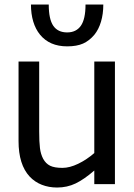

<svg xmlns="http://www.w3.org/2000/svg" viewBox="-20 -819 598 854"><path d="M439.5 -798.8Q439.5 -756.8 429.2 -722.4Q418.9 -688 399.9 -664.6Q377.4 -637.7 349.4 -625.2Q321.3 -612.8 278.8 -612.8Q200.7 -612.8 158.2 -664.6Q138.2 -689 127.9 -723.1Q117.7 -757.3 117.7 -798.8H196.8Q196.8 -733.9 217 -704.3Q237.3 -674.8 278.8 -674.8Q318.8 -674.8 339.6 -704.3Q360.4 -733.9 360.4 -798.8ZM491.2 0H399.4V-60.5Q354.5 -21.5 316.7 -3.2Q278.8 15.1 233.9 15.1Q197.3 15.1 166 2.9Q134.8 -9.3 111.8 -33.7Q62.5 -86.9 62.5 -191.4V-545.4H154.3V-234.9Q154.3 -187.5 157.7 -160.4Q161.1 -133.3 171.9 -112.8Q183.6 -91.3 202.9 -81.8Q222.2 -72.3 257.8 -72.3Q290 -72.3 327.9 -90.6Q365.7 -108.9 399.4 -138.2V-545.4H491.2Z"/></svg>

Font: SG Kara Bold
Style: Regular
Weight: 400
Designer: Damoon Khanjanzadeh
Version: Version 1.000